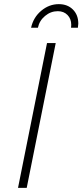

<svg xmlns="http://www.w3.org/2000/svg" viewBox="-20 -907 398 927"><path d="M249 -699 109 0H67L207 -699ZM324 -787Q324 -816 306 -834.5Q288 -853 259 -853Q225 -853 197.5 -830Q170 -807 163 -773H130Q141 -823 179 -855Q217 -887 264 -887Q306 -887 332 -861Q358 -835 358 -793Q358 -787 356 -773H323Q324 -778 324 -787Z"/></svg>

Font: Gontserrat ExtraLight
Style: Italic
Weight: 275
Italic angle: -11.3°
Designer: Julieta Ulanovsky
Foundry: Julieta Ulanovsky
Version: Version 6.001